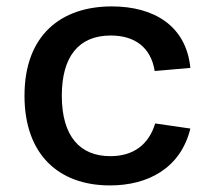

<svg xmlns="http://www.w3.org/2000/svg" viewBox="-20 -552 660 584"><path d="M559 -161 452 -176.5C432.5 -112.5 386.5 -77 315.5 -77C224 -77 168 -136.5 168 -261C168 -379.5 219 -444 317 -444C388.5 -444 439 -409 450.5 -336L559 -345.5C546.5 -472.5 449.5 -532.5 320 -532.5C166 -532.5 54.5 -445.5 54.5 -261C54.5 -81.5 159 12 314.5 12C430.5 12 529.5 -40.5 559 -161Z"/></svg>

Font: Monaspace Neon Medium
Style: Regular
Weight: 500
Designer: Riley Cran & the Lettermatic Team
Foundry: Lettermatic
Version: Version 1.200 (Monaspace Neon)